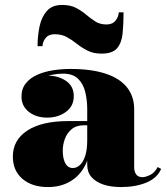

<svg xmlns="http://www.w3.org/2000/svg" viewBox="-20 -747 677 777"><path d="M470 10Q429 10 398.2 -0.2Q367.5 -10.5 350.2 -30.5Q333 -50.5 333 -80V-304.5Q333 -340.5 325.2 -373.8Q317.5 -407 296.2 -428Q275 -449 235 -449Q215.5 -449 191 -444.5Q166.5 -440 143.8 -429.2Q121 -418.5 106.2 -400.8Q91.5 -383 91.5 -356H68Q68 -393 98.5 -417Q129 -441 171.5 -441Q215.5 -441 247 -419.8Q278.5 -398.5 278.5 -358Q278.5 -317 246.5 -294Q214.5 -271 171.5 -271Q126 -271 96.5 -294.5Q67 -318 67 -356Q67 -388.5 84.8 -410.2Q102.5 -432 131.8 -444.8Q161 -457.5 196 -462.8Q231 -468 265 -468Q349 -468 406.5 -449.2Q464 -430.5 493.5 -394Q523 -357.5 523 -304.5V-70Q523 -53 530.8 -41.5Q538.5 -30 557 -30Q568.5 -30 587.2 -38.8Q606 -47.5 618 -71L632 -63.5Q616.5 -26.5 572.5 -8.2Q528.5 10 470 10ZM174.5 10Q109.5 10 70.8 -23.2Q32 -56.5 32 -113.5Q32 -180.5 90.8 -218.8Q149.5 -257 256 -257H379.5V-240H320Q288.5 -240 269.5 -223.8Q250.5 -207.5 242.2 -184Q234 -160.5 234 -138Q234 -115.5 238.8 -99.8Q243.5 -84 252.5 -75.5Q261.5 -67 275 -67Q289.5 -67 302.8 -78.5Q316 -90 324.5 -115Q333 -140 333 -180.5H346.5Q346.5 -120.5 324.8 -78Q303 -35.5 264.2 -12.8Q225.5 10 174.5 10ZM391 -530Q358.5 -530 335 -541.8Q311.5 -553.5 291.8 -569.2Q272 -585 250.8 -596.8Q229.5 -608.5 201 -608.5Q176.5 -608.5 164.2 -592.5Q152 -576.5 152 -560H132Q132 -602.5 140.2 -640.8Q148.5 -679 170 -703Q191.5 -727 231 -727Q265 -727 287.8 -715Q310.5 -703 328.8 -687.5Q347 -672 366 -660Q385 -648 411 -648Q435.5 -648 448 -664.2Q460.5 -680.5 460.5 -697H480Q480 -650 476.2 -612Q472.5 -574 454 -552Q435.5 -530 391 -530Z"/></svg>

Font: Bodoni Moda Black
Style: Regular
Weight: 900
Version: Version 2.005